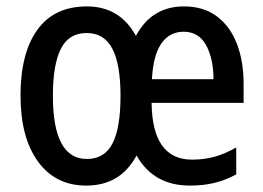

<svg xmlns="http://www.w3.org/2000/svg" viewBox="-20 -569 822 599"><path d="M554 -549Q615 -549 656.5 -518Q698 -487 719 -432.5Q740 -378 740 -308V-248H453Q455 -71 579 -71Q617 -71 649.5 -80Q682 -89 717 -109V-25Q684 -7 649.5 1.5Q615 10 572 10Q459 10 406 -84Q356 10 249 10Q153 10 98.5 -65Q44 -140 44 -271Q44 -403 96.5 -476Q149 -549 251 -549Q354 -549 404 -457Q453 -549 554 -549ZM553 -470Q509 -470 483.5 -433.5Q458 -397 454 -322H646Q646 -386 623 -428Q600 -470 553 -470ZM250 -466Q195 -466 170 -417Q145 -368 145 -270Q145 -73 251 -73Q306 -73 331 -121.5Q356 -170 356 -270Q356 -368 330.5 -417Q305 -466 250 -466Z"/></svg>

Font: Noto Sans Condensed Medium
Style: Regular
Weight: 500
Width: 3
Designer: Monotype Design Team
Foundry: Monotype Imaging Inc.
Version: Version 2.013; ttfautohint (v1.8.4.7-5d5b)